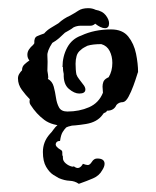

<svg xmlns="http://www.w3.org/2000/svg" viewBox="-20 -307 382 470"><path d="M142 1Q108 1 88.5 -13.5Q69 -28 55 -50Q51 -55 53 -64Q43 -74 33.5 -87Q24 -100 24 -115Q24 -121 27 -126Q30 -131 34 -135V-136Q34 -144 40 -149.5Q46 -155 52 -159Q47 -165 47 -173Q47 -180 51 -186Q55 -192 61 -197L64 -201Q63 -215 71 -218.5Q79 -222 88 -225Q95 -233 104 -238.5Q113 -244 123 -250Q136 -262 152 -269Q163 -275 172 -281Q181 -287 196 -287Q201 -287 205.5 -286Q210 -285 214 -283Q231 -280 239 -269.5Q247 -259 247 -250Q247 -238 237 -238Q227 -238 213 -249Q208 -244 201 -244H177Q173 -244 168.5 -243Q164 -242 160 -240Q155 -236 149.5 -233Q144 -230 139 -227Q132 -220 124.5 -213.5Q117 -207 108 -202Q95 -182 96 -170.5Q97 -159 96 -134Q96 -133 97.5 -124.5Q99 -116 97 -114Q108 -108 111.5 -95Q115 -82 117 -68Q119 -54 124.5 -44Q130 -34 145 -34Q174 -34 198 -44.5Q222 -55 232 -80Q232 -84 231.5 -87.5Q231 -91 231 -95Q231 -101 233 -106.5Q235 -112 242 -116L246 -118Q255 -133 255 -153Q255 -169 248.5 -182Q242 -195 228 -199Q207 -199 194 -195Q190 -193 185.5 -190.5Q181 -188 178 -185Q170 -179 167.5 -170Q165 -161 165 -151Q165 -144 165.5 -137Q166 -130 167 -125Q169 -119 173.5 -113.5Q178 -108 183 -101Q189 -94 189 -88Q189 -78 174 -78Q162 -78 148.5 -89.5Q135 -101 136 -126Q135 -130 134.5 -134Q134 -138 134 -143H133Q133 -169 144.5 -190.5Q156 -212 179 -220Q211 -235 252 -235Q280 -235 294 -217.5Q308 -200 313 -175.5Q318 -151 318 -130Q318 -132 315 -122Q312 -112 306.5 -97Q301 -82 294.5 -70Q288 -58 281 -57Q271 -57 265 -50Q259 -36 242 -36L240 -33Q239 -32 237.5 -31.5Q236 -31 234 -30L231 -26Q218 -8 190.5 -3.5Q163 1 142 1ZM173 143Q163 136 150.5 135.5Q138 135 124 129Q120 127 110.5 121Q101 115 93 101.5Q85 88 85 65Q85 40 102 21Q107 16 111 10Q115 4 122 -2Q127 -6 133.5 -9.5Q140 -13 145 -13Q167 -13 167 -4Q167 -2 156 0.5Q145 3 142 5Q138 9 133.5 16Q129 23 127 38Q118 38 116.5 45Q115 52 129 60Q133 62 132.5 67.5Q132 73 134 76V80Q134 87 141 93Q148 99 157 101Q159 101 160 100.5Q161 100 162 101Q174 110 183 94Q191 97 195 97Q200 97 205 89Q210 81 218 81Q236 81 236 94Q236 101 230 110Q223 123 208 129.5Q193 136 173 143Z"/></svg>

Font: RU Serius
Style: Regular
Weight: 400
Designer: Robert E. Leuschke
Foundry: Robert E. Leuschke
Version: Version 1.011; ttfautohint (v1.8.3)